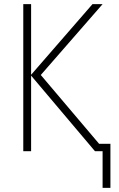

<svg xmlns="http://www.w3.org/2000/svg" viewBox="-20 -734 576 932"><path d="M478 -714H429L131 -371V-714H93V0H131V-367L441 0H478V178H516V-36H461L178 -370Z"/></svg>

Font: Noto Sans SemiCondensed ExtraLight
Style: Regular
Weight: 200
Width: 4
Designer: Monotype Design Team
Foundry: Monotype Imaging Inc.
Version: Version 2.013